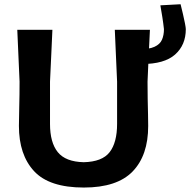

<svg xmlns="http://www.w3.org/2000/svg" viewBox="-20 -850 875 883"><path d="M365.5 12.5Q206.5 12.5 136.8 -62.8Q67 -138 67 -271Q67 -300.5 68.5 -357.8Q70 -415 70 -474.5Q67 -543.5 64.5 -598.8Q62 -654 59.5 -713H221Q218.5 -654 215.8 -599Q213 -544 210 -474.5V-280Q210 -194.5 245.8 -150.2Q281.5 -106 365 -104Q450 -106 484.2 -150.2Q518.5 -194.5 518.5 -280.5V-474.5Q515.5 -544 513 -599Q510.5 -654 508 -713H669.5Q666.5 -654 664 -599Q661.5 -544 658.5 -474.5Q658.5 -435 659.2 -395.2Q660 -355.5 660.8 -322.5Q661.5 -289.5 661.5 -270.5Q661.5 -135.5 590 -61.5Q518.5 12.5 365.5 12.5ZM632.5 -555.5 615 -623Q665 -623 690.5 -634.8Q716 -646.5 725 -667.5Q734 -688.5 734 -716Q731 -743.5 726.5 -771.8Q722 -800 717.5 -825.5L810.5 -830.5Q816 -809 821.5 -785Q827 -761 830.8 -741.8Q834.5 -722.5 834.5 -716Q834.5 -643 785.2 -599.2Q736 -555.5 632.5 -555.5Z"/></svg>

Font: Commissioner Loud SemiBold
Style: Regular
Weight: 600
Designer: Kostas Bartsokas
Foundry: Kostas Bartsokas
Version: Version 1.000; ttfautohint (v1.8.3)